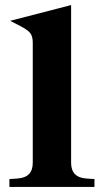

<svg xmlns="http://www.w3.org/2000/svg" viewBox="-20 -736 409 756"><path d="M260 -716V-95Q260 -66 275 -50.5Q290 -35 321 -33L352 -31V0H17V-31L48 -33Q79 -35 94 -50.5Q109 -66 109 -95V-568Q109 -592 99.5 -605Q90 -618 59 -634L20 -654Z"/></svg>

Font: Redaction
Style: Bold
Weight: 700
Designer: Jeremy Mickel / Forest Young
Foundry: MCKL
Version: Version 2.001; Redaction Bold